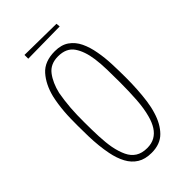

<svg xmlns="http://www.w3.org/2000/svg" viewBox="-242 -887 972 972"><g transform="rotate(-45 244.0 -401.0)"><path d="M240 2Q194 2 163.5 -17Q133 -36 114.5 -70.5Q96 -105 87 -151Q81 -181 77.5 -214.5Q74 -248 73 -284.5Q72 -321 72 -360Q72 -386 72.5 -411Q73 -436 75 -460.5Q77 -485 80.5 -508.5Q84 -532 89 -554Q106 -622 144.5 -665.5Q183 -709 257 -709Q303 -709 333 -688Q363 -667 380 -631.5Q397 -596 405 -550Q413 -507 415 -457.5Q417 -408 417 -359Q417 -317 414.5 -276.5Q412 -236 407 -199.5Q402 -163 392 -131Q374 -71 338 -34.5Q302 2 240 2ZM241 -31Q273 -31 296 -44Q319 -57 334.5 -81.5Q350 -106 359 -140Q371 -183 375 -240Q379 -297 379 -364Q379 -412 378 -455.5Q377 -499 372 -536Q363 -601 336 -640Q309 -679 250 -679Q195 -679 166 -641Q137 -603 123 -544Q119 -522 116 -498.5Q113 -475 111 -450Q109 -425 108.5 -400Q108 -375 108 -349Q108 -295 110 -247.5Q112 -200 119 -161Q127 -121 141 -91.5Q155 -62 179.5 -46.5Q204 -31 241 -31ZM135 -777V-804L361 -801L363 -780Z"/></g></svg>

Font: Truculenta Thin
Style: Regular
Weight: 250
Version: Version 1.002